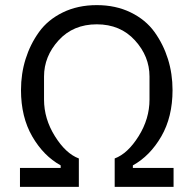

<svg xmlns="http://www.w3.org/2000/svg" viewBox="-20 -730 756 750"><path d="M58 0V-74H217V-84Q150 -121 106 -197Q62 -273 62 -378Q62 -442 80 -499.5Q98 -557 132.5 -605Q167 -653 225.5 -681.5Q284 -710 358 -710Q432 -710 490.5 -681.5Q549 -653 583.5 -605Q618 -557 636 -499.5Q654 -442 654 -378Q654 -273 610 -197Q566 -121 499 -84V-74H658V0H428V-111Q479 -130 521.5 -198Q564 -266 564 -341V-431Q564 -510 507 -572.5Q450 -635 358 -635Q266 -635 209 -572.5Q152 -510 152 -431V-341Q152 -266 194.5 -198Q237 -130 288 -111V0Z"/></svg>

Font: Anuphan
Style: Regular
Weight: 400
Designer: Mike Abbink, Paul van der Laan, Pieter van Rosmalen, Mint Tantisuwanna
Foundry: Bold Monday; Cadson Demak
Version: Version 3.002;hotconv 1.0.109;makeotfexe 2.5.65596